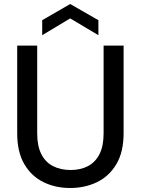

<svg xmlns="http://www.w3.org/2000/svg" viewBox="-20 -928 704 960"><path d="M330 12Q257 12 197 -17.5Q137 -47 101.5 -107.5Q66 -168 66 -262V-700H166V-261Q166 -198 186.5 -157.5Q207 -117 245 -97.5Q283 -78 333 -78Q383 -78 420 -97.5Q457 -117 477.5 -157.5Q498 -198 498 -261V-700H598V-262Q598 -168 562 -107.5Q526 -47 465.5 -17.5Q405 12 330 12ZM191 -752V-827L331 -908L472 -827V-752L331 -836Z"/></svg>

Font: DM Sans 10pt Medium
Style: Regular
Weight: 500
Version: Version 4.004;gftools[0.9.30]